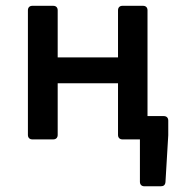

<svg xmlns="http://www.w3.org/2000/svg" viewBox="-20 -485 622 668"><path d="M493.2 -81.1V-449.2C493.2 -459 487.3 -464.8 477.5 -464.8H406.2C396.5 -464.8 390.6 -459 390.6 -449.2V-285.2H180.7V-449.2C180.7 -459 174.8 -464.8 165 -464.8H92.8C83 -464.8 77.1 -459 77.1 -449.2V-15.6C77.1 -5.9 83 0 92.8 0H165C174.8 0 180.7 -5.9 180.7 -15.6V-195.3H390.6V-15.6C390.6 -5.9 396.5 0 406.2 0H466.8V147.5C466.8 157.2 472.7 163.1 482.4 163.1H539.1C548.8 163.1 554.7 159.2 555.7 148.4L565.4 -14.6V-65.4C565.4 -75.2 559.6 -81.1 549.8 -81.1Z"/></svg>

Font: Ed Sans Neue Medium
Style: Regular
Weight: 500
Designer: Stephen Hutchings
Version: Version 1.004;PS 001.004;hotconv 1.0.88;makeotf.lib2.5.64775